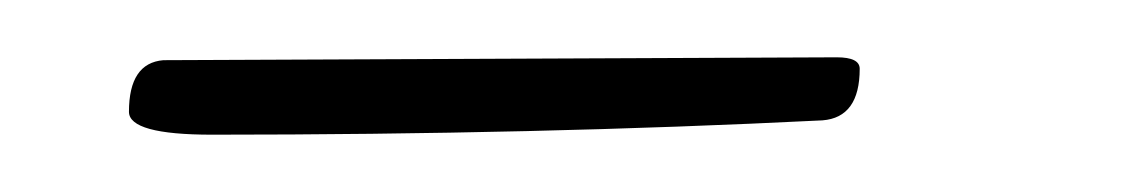

<svg xmlns="http://www.w3.org/2000/svg" viewBox="-20 -9 396 67"><path d="M37 12 272 11Q280 11 280 15Q280 32 267 33Q167 38 54 38Q25 38 25 30Q25 13 37 12Z"/></svg>

Font: Mr De Haviland
Style: Regular
Weight: 400
Designer: Alejandro Paul
Foundry: Alejandro Paul
Version: Version 1.000